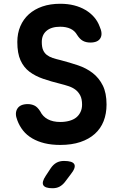

<svg xmlns="http://www.w3.org/2000/svg" viewBox="-20 -760 640 1020"><path d="M390 -574Q377 -597 354 -607.5Q331 -618 300 -618Q253 -618 227.5 -596.5Q202 -575 202 -537Q202 -510 209 -494Q216 -478 229 -468Q242 -458 260 -452Q278 -446 300 -441Q350 -428 394.5 -413Q439 -398 472.5 -372Q506 -346 526 -306Q546 -266 546 -205Q546 -156 530.5 -116.5Q515 -77 484 -49Q453 -21 407 -5.5Q361 10 300 10Q254 10 217 1Q180 -8 151 -25Q122 -42 102.5 -66.5Q83 -91 72 -121Q57 -158 72 -182.5Q87 -207 128 -207Q146 -207 162.5 -199.5Q179 -192 194 -168Q207 -141 234 -126.5Q261 -112 300 -112Q326 -112 348 -118Q370 -124 384.5 -135.5Q399 -147 407.5 -164.5Q416 -182 416 -204Q416 -234 406.5 -252.5Q397 -271 381.5 -283Q366 -295 345 -302Q324 -309 300 -315Q251 -327 209 -341.5Q167 -356 136.5 -379Q106 -402 89 -439.5Q72 -477 72 -537Q72 -583 88 -620.5Q104 -658 133.5 -684.5Q163 -711 205 -725.5Q247 -740 300 -740Q340 -740 373.5 -731.5Q407 -723 434 -707Q461 -691 480 -669Q499 -647 509 -620Q527 -581 513.5 -557.5Q500 -534 460 -534Q437 -534 420.5 -543Q404 -552 390 -574ZM250 133Q263 114 280 104.5Q297 95 320 95Q366 95 375 113Q384 131 355 167L324 208Q311 224 295.5 232Q280 240 259 240Q219 240 210 223.5Q201 207 223 174Z"/></svg>

Font: Maple Mono
Style: Bold
Weight: 700
Monospace: yes
Designer: subframe7536
Version: Version 7.200